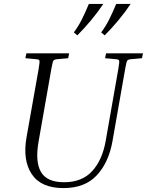

<svg xmlns="http://www.w3.org/2000/svg" viewBox="-20 -953 752 983"><path d="M518 -655 523 -680H712L707 -655L652 -650Q636 -649 631.5 -642.5Q627 -636 621 -601L556 -231Q537 -122 476 -56Q415 10 305 10Q190 10 142.5 -61.5Q95 -133 116 -251L178 -601Q184 -636 182 -642.5Q180 -649 165 -650L110 -655L115 -680H334L329 -655L274 -650Q258 -649 253.5 -642.5Q249 -636 243 -601L178 -231Q159 -126 189.5 -73Q220 -20 308 -20Q400 -20 452 -77Q504 -134 521 -231L586 -601Q592 -636 590 -642.5Q588 -649 573 -650ZM376 -772 358 -787Q381 -818 398.5 -852.5Q416 -887 435 -933H509Q481 -891 446 -849Q411 -807 376 -772ZM516 -772 498 -787Q521 -818 538.5 -852.5Q556 -887 575 -933H649Q621 -891 586 -849Q551 -807 516 -772Z"/></svg>

Font: Inria Serif Light
Style: Italic
Weight: 300
Italic angle: -10°
Designer: Black Foundry Team
Foundry: Black Foundry
Version: Version 1.000; ttfautohint (v1.8.3)